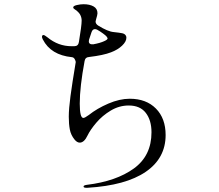

<svg xmlns="http://www.w3.org/2000/svg" viewBox="-20 -834 1040 910"><path d="M765 -194Q765 -84 670.5 -19.5Q576 45 395 56H389Q376 56 376 50Q376 44 392 42Q531 25 614.5 -35.5Q698 -96 698 -207Q698 -264 671 -299Q644 -334 590 -334Q545 -334 505 -310Q465 -286 436.5 -252.5Q408 -219 395 -192Q379 -158 358 -158Q345 -158 333 -173Q316 -194 311 -220Q306 -246 306 -281Q306 -318 314 -378Q322 -438 339 -540Q339 -544 334.5 -553Q330 -562 321 -563Q221 -573 183 -647Q179 -655 179 -659Q179 -668 186 -668Q191 -668 205 -657Q256 -615 319 -615H332Q351 -615 354 -635Q367 -713 367 -736Q367 -764 344 -783Q340 -786 336 -788.5Q332 -791 329.5 -793.5Q327 -796 327 -799Q327 -806 344 -810Q361 -814 376 -814Q405 -814 423.5 -803.5Q442 -793 442 -771Q442 -764 435 -741Q433 -735 433 -732Q433 -721 445 -713Q492 -684 519 -682Q547 -679 559 -676.5Q571 -674 576 -666Q579 -662 579 -655Q579 -637 558.5 -617.5Q538 -598 506 -586Q470 -572 403 -564Q384 -563 381 -545Q358 -422 358 -343Q358 -275 375 -275Q382 -275 401 -289Q440 -320 493.5 -343Q547 -366 595 -366Q673 -366 719 -319.5Q765 -273 765 -194ZM430 -696Q419 -696 414 -682L402 -646Q401 -643 401 -638Q401 -630 406.5 -626.5Q412 -623 422 -624Q455 -630 474 -639Q490 -646 490 -652Q490 -654 485 -661Q481 -666 468 -675.5Q455 -685 441 -693Q435 -696 430 -696Z"/></svg>

Font: Shippori Mincho B1
Style: Regular
Weight: 400
Designer: FONTDASU
Foundry: FONTDASU / Google Inc. / but / Adobe
Version: Version 3.110; ttfautohint (v1.8.3)